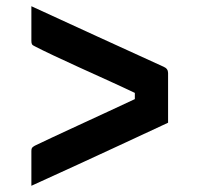

<svg xmlns="http://www.w3.org/2000/svg" viewBox="-20 -609 640 618"><path d="M521 -214Q457 -184 382.5 -149.5Q308 -115 231 -79.5Q154 -44 81 -11V-123Q81 -130 83 -133Q85 -136 92 -140Q113 -150 150 -167.5Q187 -185 233 -206Q279 -227 326 -249Q373 -271 414 -290V-310Q372 -330 324.5 -351.5Q277 -373 232 -393.5Q187 -414 150 -431.5Q113 -449 92 -460Q85 -463 83 -466.5Q81 -470 81 -477V-589Q188 -540 294.5 -491Q401 -442 507 -394Q521 -388 521 -374Z"/></svg>

Font: Recursive Sn Lnr St SmB
Style: Regular
Weight: 600
Version: Version 1.079;hotconv 1.0.112;makeotfexe 2.5.65598; ttfautoh